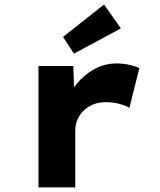

<svg xmlns="http://www.w3.org/2000/svg" viewBox="-20 -819 701 839"><path d="M148.1 0V-530.7H300.3L307.2 -343.3L266.1 -357.4Q279.7 -409 313.4 -450.6Q347 -492.3 392.4 -517Q437.7 -541.7 488.3 -541.7Q516.9 -541.7 543.7 -536Q570.5 -530.3 588.9 -521.3L545.3 -347.4Q528.4 -358.6 499.9 -365.5Q471.4 -372.5 443.1 -372.5Q411.2 -372.5 386.5 -362.3Q361.7 -352.2 344.4 -334.5Q327.1 -316.8 318 -295.3Q308.9 -273.7 308.9 -248.9V0ZM303.2 -584.8 255.4 -657.6 434.6 -799.2 508.2 -694.8Z"/></svg>

Font: Lexend Giga
Style: Regular
Weight: 400
Designer: Bonnie Shaver-Troup, Thomas Jockin
Foundry: Lexend
Version: Version 1.007